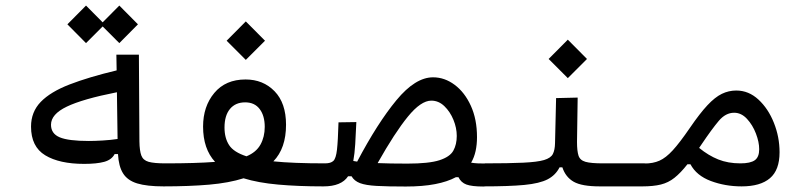

<svg xmlns="http://www.w3.org/2000/svg" viewBox="-20 -681 2970 704"><path d="M288.6 -80.1Q197.8 -80.1 145.8 -111.6Q93.8 -143.1 93.8 -216.8Q93.8 -270.5 129.4 -307.4Q165 -344.2 235.1 -371.3Q305.2 -398.4 407.7 -422.9L406.7 -480.5H489.3L491.2 -162.6Q491.7 -127.9 498.3 -110.6Q504.9 -93.3 525.1 -87.6Q545.4 -82 585.9 -82Q606.4 -82 614.3 -74.2Q622.1 -66.4 622.1 -44.9Q622.1 -21 613.5 -9.3Q605 2.4 580.1 2.4Q518.6 2.4 482.9 -8.5Q447.3 -19.5 431.2 -45.4Q415 -71.3 412.6 -116.2H400.4Q389.6 -95.2 362.1 -87.6Q334.5 -80.1 288.6 -80.1ZM408.7 -342.8Q282.7 -317.9 224.9 -290Q167 -262.2 167 -223.6Q167 -190.9 199 -177.5Q231 -164.1 305.7 -164.1Q326.7 -164.1 356 -165.8Q385.3 -167.5 411.1 -171.4ZM417.5 -522.9 356.4 -584 295.4 -522.9 227.1 -591.8 295.4 -660.6 356.4 -599.1 417.5 -660.6 485.8 -591.8Z M579.1 2.4 585.9 -82Q697.8 -82 768.6 -87.4Q724.6 -135.3 724.6 -216.8Q724.6 -291 765.9 -340.3Q807.1 -389.6 880.4 -389.6Q944.8 -389.6 986.8 -346.4Q1028.8 -303.2 1028.8 -223.6Q1028.8 -137.2 982.4 -89.4Q1054.2 -82 1172.9 -82Q1197.8 -82 1209.2 -73.5Q1220.7 -64.9 1220.7 -43Q1220.7 -17.1 1205.8 -7.3Q1190.9 2.4 1164.6 2.4Q1072.8 2.4 999.8 -4.2Q926.8 -10.7 873 -27.3Q819.8 -10.3 746.8 -3.9Q673.8 2.4 579.1 2.4ZM883.8 -107.9Q919.4 -122.6 935.1 -150.9Q950.7 -179.2 950.7 -215.8Q950.7 -256.8 932.1 -281.2Q913.6 -305.7 878.9 -305.7Q843.3 -305.7 823.2 -281.5Q803.2 -257.3 803.2 -213.4Q803.2 -174.8 820.1 -148.9Q836.9 -123 883.8 -107.9ZM881.3 -461.4 811 -531.7 881.3 -602.5 951.7 -531.7Z M1752.4 2.9Q1710 2.9 1690.2 -4.4Q1670.4 -11.7 1661.1 -31.2H1651.4Q1620.6 -14.6 1575.4 -5.9Q1530.3 2.9 1467.8 2.9Q1401.4 2.9 1361.3 0.7Q1321.3 -1.5 1300 -9.5Q1278.8 -17.6 1269 -34.7H1256.3Q1231.9 2.4 1166 2.4L1171.9 -82Q1192.9 -82 1202.4 -91.1Q1211.9 -100.1 1215.6 -132.1Q1219.2 -164.1 1221.2 -232.4L1286.6 -233.4Q1284.7 -188 1282.5 -152.6Q1280.3 -117.2 1275.4 -90.8Q1282.2 -89.4 1289.6 -88.4Q1364.3 -230 1433.6 -313.7Q1502.9 -397.5 1567.9 -397.5Q1610.4 -397.5 1647.2 -369.9Q1684.1 -342.3 1706.5 -293Q1729 -243.7 1729 -178.2Q1729 -150.9 1723.9 -127.4Q1718.8 -104 1707.5 -84.5Q1720.2 -82.5 1731.9 -82Q1743.7 -81.5 1757.8 -81.5Q1777.8 -81.5 1786.1 -73.7Q1794.4 -65.9 1794.4 -45.4Q1794.4 2.9 1752.4 2.9ZM1364.7 -83Q1408.2 -81.1 1474.1 -81.1Q1552.7 -81.1 1591.3 -93.5Q1629.9 -106 1642.3 -128.7Q1654.8 -151.4 1654.8 -182.6Q1654.8 -211.9 1642.6 -241.7Q1630.4 -271.5 1609.4 -291.7Q1588.4 -312 1561.5 -312Q1523.4 -312 1475.6 -253.4Q1427.7 -194.8 1364.7 -83Z M1752 2.4 1757.8 -82Q1846.7 -82 1898.4 -84.5Q1950.2 -86.9 1974.9 -94.2Q1999.5 -101.6 2007.1 -116.2Q2014.6 -130.9 2015.1 -155.8L2019 -321.3L2098.1 -323.2L2095.7 -160.6Q2095.7 -127 2101.3 -110.1Q2106.9 -93.3 2127 -87.6Q2147 -82 2190.4 -82H2343.8Q2378.9 -82 2378.9 -44.9Q2378.9 -17.1 2367.2 -7.3Q2355.5 2.4 2337.9 2.4H2179.2Q2113.3 2.4 2083.5 -14.6Q2053.7 -31.7 2042 -67.4H2031.7Q2017.1 -38.6 1987.8 -23.4Q1958.5 -8.3 1902.6 -2.9Q1846.7 2.4 1752 2.4ZM2062 -394.5 1991.7 -464.8 2062 -535.6 2132.3 -464.8Z M2335 2.4Q2321.8 2.4 2316.2 -8.1Q2310.5 -18.6 2310.5 -44.9Q2310.5 -81.5 2343.8 -81.5Q2374.5 -81.5 2397.9 -91.8Q2421.4 -102.1 2447 -130.1Q2472.7 -158.2 2509.8 -212.4Q2545.9 -265.1 2573.7 -294.9Q2601.6 -324.7 2626.7 -336.9Q2651.9 -349.1 2679.7 -349.1Q2725.1 -349.1 2761 -315.9Q2796.9 -282.7 2817.6 -230.7Q2838.4 -178.7 2838.4 -122.6Q2838.4 -57.6 2803.2 -27.6Q2768.1 2.4 2699.2 2.4Q2639.2 2.4 2586.4 -17.3Q2533.7 -37.1 2511.7 -78.6H2500.5Q2475.6 -46.9 2453.1 -29.1Q2430.7 -11.2 2403.1 -4.4Q2375.5 2.4 2335 2.4ZM2543.5 -138.7Q2577.6 -110.8 2613.5 -96.4Q2649.4 -82 2694.8 -82Q2731.4 -82 2747.6 -93.5Q2763.7 -105 2763.7 -133.8Q2763.7 -160.2 2751.7 -191.4Q2739.7 -222.7 2719 -245.1Q2698.2 -267.6 2671.9 -267.6Q2640.6 -267.6 2615.5 -237.8Q2590.3 -208 2551.8 -150.9Q2547.4 -144 2543.5 -138.7Z"/></svg>

Font: CaskaydiaMono NF SemiLight
Style: Regular
Weight: 350
Designer: Aaron Bell
Foundry: Saja Typeworks
Version: Version 2111.001; ttfautohint (v1.8.4);Nerd Fonts 3.1.1